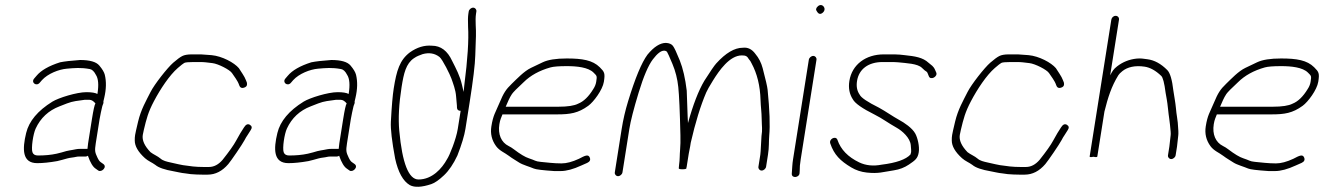

<svg xmlns="http://www.w3.org/2000/svg" viewBox="-20 -694 5186 752"><path d="M125.7 -55C147.7 -55 173.8 -57.7 204 -63L223.8 -68C238 -71.7 248 -75.5 262.7 -77C274.6 -78.2 279.5 -81 290.8 -81H315.8C318.5 -81 321.3 -82 324.3 -84C333.5 -57.2 343.8 -40.2 355.2 -33L365.1 -26C377.8 -17.6 401.6 -40.5 384.2 -52L374.3 -59C370.1 -61.7 365.7 -67.8 361.3 -77.5C352.2 -97 350.3 -102.8 355.1 -133L370 -227C372.3 -241.9 377.5 -264 380.3 -276.5C382.4 -286.1 386.6 -288 385 -297C386.4 -301.7 387.5 -306.3 388.3 -311C396.2 -344.5 396.9 -374.5 390.5 -401C388.1 -411 380.9 -423.2 368.8 -437.5C356.7 -451.8 331.7 -459 293.7 -459C258.3 -456.5 232.2 -453.5 215.3 -450C171.4 -436.1 140.6 -418.4 122.9 -397L114.3 -387C99.8 -371 122.4 -354 135.6 -370L144.2 -380C167.3 -405.4 209.9 -422.3 241.8 -425C272.1 -427.6 296.1 -430.1 331.9 -423.5C340.8 -421.9 348.7 -414.4 355.5 -401C365.2 -386.6 367.3 -361.6 361.6 -326C353 -330.7 338.6 -333 318.2 -333C280.5 -333 209.2 -310.8 185.2 -295.9C127.9 -260.4 93.6 -219.5 82.4 -173C67.1 -109.9 66.4 -55 125.7 -55ZM340 -227 325.1 -133C323.8 -125 323 -117.7 322.6 -111H296.8C288.7 -111 282.3 -110.5 277.8 -109.5C256.1 -104.7 250.1 -106.1 221.4 -97L201.6 -92C178.9 -87.1 155.3 -85 128.5 -85C117.1 -85 110 -89.3 107 -98C101.6 -113.8 109.8 -169.3 119.7 -190.5C138.9 -232 170 -261 213 -277.5C220.8 -280.5 230.6 -284.3 242.5 -289C265.7 -298.1 286.1 -299.5 311 -303H331C338.3 -303 345.9 -298.3 353.8 -289C350.3 -283.7 345.7 -263 340 -227Z M767.2 -481H730.9C714.7 -481 702.3 -478.8 693.9 -474.5C685.4 -470.2 673.6 -461.5 658.7 -448.6C635.4 -428.5 584.2 -362.8 569.7 -333.9C552.5 -299.5 532.3 -265.9 520.8 -217.5C514.2 -189.8 510.3 -172.5 509.2 -165.5C508.1 -158.5 507.6 -151.3 507.8 -144C507.7 -121.9 521 -98.7 547.8 -74.5C560.2 -63.2 575.9 -57.5 588.6 -48C601 -37.4 625 -29.1 660.6 -23C676 -20.4 689 -16.4 705.4 -15L726.9 -12C742.7 -10.7 757.6 -10 771.6 -10H793.6C823.7 -10 850.6 -23.8 874.2 -51.4C885 -64 929.7 -129.4 937.8 -145.1C941.8 -153 945.6 -159.3 949 -164L962.3 -185C968 -193.6 966.8 -200.3 958.7 -205.2C950.6 -210 943 -206.7 935.8 -195.2C923.2 -175.3 920.2 -171.6 904.8 -143.1C895.6 -125.9 877.9 -100.8 851.8 -68C835.7 -49.3 817.9 -40 798.3 -40H776.3C762.3 -40 748.8 -40.7 735.7 -42L713.1 -45C703 -45.9 691.5 -47.8 678.8 -50.7C659.7 -55 659.7 -55 648.6 -57.5C632.9 -61 618.6 -64.1 608.6 -73C597.9 -82.4 580.9 -89 569.5 -98C546 -122.3 535.9 -144.8 539.2 -165.5C540.1 -171.2 541.5 -178 543.5 -186C553.6 -227.9 559.9 -254.2 583.1 -298C607.6 -344.5 643.7 -399.5 676.6 -427.8C689.1 -438.6 697.5 -445.2 701.7 -447.5C706 -449.8 717.9 -451 737.4 -451H761.9C783.8 -451 787.6 -449.4 811.9 -446.8C834 -444.4 880.6 -420.7 888.8 -407.6C897.9 -393.1 910.4 -379.5 916.9 -360.3C920.7 -349.2 928.6 -346.7 940.6 -352.7C946.9 -355.9 948.9 -362 946.8 -371L943.2 -380C938.1 -394.8 922.7 -415.1 915.6 -427C897.6 -448.5 849.8 -474.2 808.7 -478Z M1109.7 -55C1131.7 -55 1157.8 -57.7 1188 -63L1207.8 -68C1222 -71.7 1232 -75.5 1246.7 -77C1258.6 -78.2 1263.5 -81 1274.8 -81H1299.8C1302.5 -81 1305.3 -82 1308.3 -84C1317.5 -57.2 1327.8 -40.2 1339.2 -33L1349.1 -26C1361.8 -17.6 1385.6 -40.5 1368.2 -52L1358.3 -59C1354.1 -61.7 1349.7 -67.8 1345.3 -77.5C1336.2 -97 1334.3 -102.8 1339.1 -133L1354 -227C1356.3 -241.9 1361.5 -264 1364.3 -276.5C1366.4 -286.1 1370.6 -288 1369 -297C1370.4 -301.7 1371.5 -306.3 1372.3 -311C1380.2 -344.5 1380.9 -374.5 1374.5 -401C1372.1 -411 1364.9 -423.2 1352.8 -437.5C1340.7 -451.8 1315.7 -459 1277.7 -459C1242.3 -456.5 1216.2 -453.5 1199.3 -450C1155.4 -436.1 1124.6 -418.4 1106.9 -397L1098.3 -387C1083.8 -371 1106.4 -354 1119.6 -370L1128.2 -380C1151.3 -405.4 1193.9 -422.3 1225.8 -425C1256.1 -427.6 1280.1 -430.1 1315.9 -423.5C1324.8 -421.9 1332.7 -414.4 1339.5 -401C1349.2 -386.6 1351.3 -361.6 1345.6 -326C1337 -330.7 1322.6 -333 1302.2 -333C1264.5 -333 1193.2 -310.8 1169.2 -295.9C1111.9 -260.4 1077.6 -219.5 1066.4 -173C1051.1 -109.9 1050.4 -55 1109.7 -55ZM1324 -227 1309.1 -133C1307.8 -125 1307 -117.7 1306.6 -111H1280.8C1272.7 -111 1266.3 -110.5 1261.8 -109.5C1240.1 -104.7 1234.1 -106.1 1205.4 -97L1185.6 -92C1162.9 -87.1 1139.3 -85 1112.5 -85C1101.1 -85 1094 -89.3 1091 -98C1085.6 -113.8 1093.8 -169.3 1103.7 -190.5C1122.9 -232 1154 -261 1197 -277.5C1204.8 -280.5 1214.6 -284.3 1226.5 -289C1249.7 -298.1 1270.1 -299.5 1295 -303H1315C1322.3 -303 1329.9 -298.3 1337.8 -289C1334.3 -283.7 1329.7 -263 1324 -227Z M1815.8 -649 1814.4 -640C1812.7 -629.3 1812.3 -612.3 1813.3 -589C1816.5 -537.9 1811.6 -461.6 1798.5 -360C1797.1 -348.7 1796.2 -340 1795.9 -334C1794.6 -338.7 1792.4 -348.2 1789.1 -362.8C1781.5 -396.7 1765.9 -425.8 1751.1 -455C1732.8 -495 1706.3 -515 1671.6 -515C1642.1 -517.5 1613.4 -508.8 1585.5 -489C1545.5 -458.9 1533.2 -417.7 1522.1 -347.6C1517.8 -320.6 1514.1 -277.2 1510.9 -217.1C1509.4 -188.5 1515 -140.5 1527.6 -73C1539.4 -19.3 1558.6 15.4 1585.1 31C1603.5 41 1631.6 39.7 1669.3 27.1C1683 22.5 1699.6 10.9 1719.1 -7.6C1738.6 -26.1 1756 -51.9 1771.5 -85C1788.3 -128.3 1798.8 -163 1802.9 -189L1819.4 -293C1833.2 -380.3 1840.6 -441.7 1841.5 -477C1842.5 -512.3 1843.3 -537.7 1844.1 -553C1845.4 -578.9 1840.3 -614.1 1844.4 -640L1845.8 -649C1847 -656.9 1841.1 -664 1833.2 -664C1825.2 -664 1817 -656.9 1815.8 -649ZM1784.2 -260 1772.9 -189C1766.6 -148.9 1740.3 -83.9 1731.2 -71C1711 -33.7 1672.4 9 1619.1 9C1580.6 9 1555.5 -54.7 1543.8 -182C1539.4 -230 1542.5 -287.1 1552.9 -353.2C1561.6 -407.7 1570.2 -444.9 1601.3 -466C1615.1 -475.4 1621.4 -476.4 1635.3 -482C1660.9 -489 1682.9 -485.2 1701.4 -470.8C1713.3 -461.5 1742.9 -401.2 1748.1 -386C1754.3 -368.1 1764.6 -342.3 1766.4 -316.2C1767.5 -299.4 1768.6 -287.7 1769.5 -281L1769.9 -271C1770.8 -263.7 1775.5 -260 1784.2 -260Z M1960.7 -276C1968.7 -294 1975 -310.8 1985.2 -325.8C1990.1 -333 2005.4 -348.4 2030.9 -372C2057.5 -398.4 2092.5 -417.8 2136.1 -430C2148 -433.3 2169.2 -435 2199.9 -435C2238.9 -435 2284.1 -430.6 2304.9 -409.5C2317.6 -396.5 2319 -397.7 2315.2 -374C2313.7 -364 2309.8 -354.3 2303.6 -345C2285.6 -315.5 2265.9 -296.5 2244.6 -288C2229.3 -280 2203.4 -276 2166.7 -276ZM1948 -246H2162C2213.1 -246 2244.5 -250.8 2284.2 -279.7C2305.2 -295 2340.1 -341.8 2345.2 -373.7C2350.5 -407.2 2347.6 -412.1 2329.2 -430.5C2301.1 -458.5 2260.5 -465 2199.6 -465C2157.7 -465 2126.4 -460 2105.7 -450.1C2090.2 -442.7 2075 -435.4 2059.8 -428.2C2032.6 -415.3 2004.5 -385.2 1984.5 -366C1961.2 -343.7 1952.3 -329.4 1936.5 -291.5C1920.1 -252.3 1911.6 -243.6 1904.5 -199C1900 -170.4 1906.2 -144.5 1923.1 -121.5C1936.5 -103.2 1956.6 -96.2 1973.2 -83.5C1986.4 -73.4 1999.5 -66.4 2013.6 -57.1C2026.6 -48.6 2055.9 -40.4 2071 -33.8C2078.9 -30.3 2105.5 -27.1 2150.8 -24H2175.8C2198.5 -24 2225.6 -31.3 2257.3 -46L2279.9 -56C2290.1 -60.8 2293.6 -67.6 2290.1 -76.5C2284.3 -91.4 2271.2 -84.5 2247.4 -72C2221.5 -60 2198.8 -54 2179.3 -54C2148.8 -54 2120.4 -57.9 2097.5 -60C2075.8 -62 2076.4 -66.1 2051.8 -73.9C2037.2 -78.5 2017.4 -90.3 1992.3 -109.5C1985.8 -114.5 1979.1 -118.7 1972.3 -122C1942.9 -136.4 1929.6 -168.2 1935.9 -207.5C1938.9 -226.7 1943.5 -233.5 1948 -246Z M2980.5 -41 2987.9 -88C2992.9 -119.1 2990.7 -138.2 2992.8 -163C2996.6 -202.6 2994.5 -262.3 2986.5 -342.2C2985.3 -354.4 2978.8 -382.6 2967.1 -427C2961.5 -448.3 2952 -467 2938.5 -483C2925.1 -501.4 2908.7 -509.4 2889.3 -507C2857 -507 2822.3 -486.5 2785.2 -445.5C2777.6 -437.1 2762.2 -414.6 2738.9 -378C2715.8 -339.2 2694.4 -283.8 2674.6 -212C2673.1 -227.9 2670.7 -322.5 2669.7 -339C2664 -386.6 2654.9 -426 2642.5 -457.2C2630 -488.4 2621 -507.5 2615.5 -514.5C2609.9 -521.5 2600.9 -525.3 2588.3 -526C2565.4 -526 2541.3 -510.7 2516 -480C2493.1 -449.1 2467.8 -388.3 2440.1 -297.5C2429 -261.2 2420.6 -225 2414.9 -189L2388 -19C2386.8 -11.1 2392.7 -4 2400.6 -4C2408.6 -4 2416.8 -11.1 2418 -19L2444.9 -189C2449.9 -220.3 2462 -267.7 2481.3 -331.1C2500.6 -394.5 2519.2 -438 2537 -461.5C2554.8 -485 2569.8 -496.3 2582 -495.5C2586.9 -495.2 2590.5 -493.5 2592.7 -490.5C2594.9 -487.5 2601.9 -471.9 2613.7 -443.7C2625.6 -415.5 2633.2 -385.3 2636.6 -353.1C2640 -320.9 2642.8 -257.9 2645 -164C2645.5 -142 2645.1 -123.8 2643.8 -109.3C2641.8 -87.4 2642.8 -68.2 2639.9 -50C2639.7 -44.7 2639.3 -39.7 2638.5 -35C2638.1 -32.3 2642.9 -31 2652.9 -31C2662.9 -31 2668.1 -32.3 2668.5 -35L2668.7 -36H2667.7C2668.5 -36.7 2668.9 -37.3 2669 -38L2677.6 -92C2678.7 -99.3 2680.6 -109 2683.2 -121L2685.4 -135C2703.6 -214.3 2723.8 -280 2746.1 -332C2749.8 -340.7 2758.5 -356.1 2772.3 -378.3C2796.6 -417.5 2837.6 -477 2885.5 -477C2900.6 -477 2906.4 -474.2 2913.2 -462C2917.2 -458 2920.7 -452.7 2923.6 -446C2945.5 -405.7 2957.2 -357.7 2958.8 -302C2959.6 -274.7 2962.9 -257.8 2963.3 -226.5C2963.7 -196.6 2966.8 -188.2 2962.5 -161L2959.2 -102C2959 -96.7 2958.6 -92 2957.9 -88L2950.5 -41C2949.2 -33.1 2955.2 -26 2963.1 -26C2971 -26 2979.2 -33.1 2980.5 -41Z M3147.9 -460 3086.1 -70C3084.7 -61.3 3083.7 -52.4 3083.1 -43.2C3082.2 -29.5 3082.2 -29.5 3081.1 -13C3081.2 6.1 3111.8 1.7 3111.7 -17L3112.3 -27C3111.9 -37 3113.1 -51.3 3116.1 -70L3177.9 -460C3179.1 -467.9 3173.2 -475 3165.2 -475C3157.3 -475 3149.1 -467.9 3147.9 -460ZM3183.8 -669.8C3175.5 -662.6 3174.2 -655.7 3179.8 -649C3186.1 -638.3 3193.7 -636.8 3202.6 -644.5C3220.2 -659.7 3200.6 -684.2 3183.8 -669.8Z M3306.7 -377C3302.3 -349.4 3306.9 -325.4 3320.3 -305C3328.8 -289.2 3357.3 -269.2 3405.8 -245C3436.1 -229.9 3457.2 -213.1 3492.5 -193.3C3513.6 -181.5 3544.6 -154.2 3547.2 -125.6C3548.6 -110.5 3549.1 -101.5 3548.6 -98.5C3548.1 -95.5 3547.3 -92.3 3546.1 -89C3528.3 -69.4 3490.5 -56.1 3432.8 -49C3400.2 -42.7 3371 -45.7 3345.2 -58C3301.4 -79 3273 -108.3 3260.1 -146C3254 -163.8 3225.7 -150.1 3231.9 -132C3247 -87.9 3270.9 -64.1 3314 -38.3C3332.4 -27.3 3352.5 -20.6 3374.3 -18.2C3421 -13.1 3436.7 -20.2 3481.2 -26.9C3503 -30.2 3522.5 -37.7 3539.8 -49.4C3564.1 -66 3574.5 -72.9 3578.4 -97.5C3582.1 -120.8 3574 -153.9 3565 -170.6C3553 -192.7 3522.5 -213.1 3500.6 -225C3477.5 -237.5 3448.1 -258.4 3423.1 -272C3377.8 -294.5 3352.5 -311.5 3347.2 -323C3336.8 -337.5 3333.3 -355.5 3336.7 -377C3344.2 -424 3381.9 -451 3436.4 -451H3479.4C3485.4 -451 3491.4 -450.7 3497.3 -450C3528.4 -446.5 3574.1 -445.4 3591.2 -428C3598.4 -420.7 3604.5 -415.7 3609.4 -413C3611.2 -411.7 3612.8 -409 3614.1 -405L3617.7 -396C3624 -377.6 3654 -393.9 3646.9 -410L3642.5 -420C3636.1 -435.2 3628.1 -438.5 3617 -448C3594.1 -469.5 3563.1 -473.7 3523.2 -478L3504.5 -480C3498.3 -480.7 3491.5 -481 3484.2 -481H3441.2C3371.4 -481 3316.9 -441.5 3306.7 -377Z M3967.2 -481H3930.9C3914.7 -481 3902.3 -478.8 3893.9 -474.5C3885.4 -470.2 3873.6 -461.5 3858.7 -448.6C3835.4 -428.5 3784.2 -362.8 3769.7 -333.9C3752.5 -299.5 3732.3 -265.9 3720.8 -217.5C3714.2 -189.8 3710.3 -172.5 3709.2 -165.5C3708.1 -158.5 3707.6 -151.3 3707.8 -144C3707.7 -121.9 3721 -98.7 3747.8 -74.5C3760.2 -63.2 3775.9 -57.5 3788.6 -48C3801 -37.4 3825 -29.1 3860.6 -23C3876 -20.4 3889 -16.4 3905.4 -15L3926.9 -12C3942.7 -10.7 3957.6 -10 3971.6 -10H3993.6C4023.7 -10 4050.6 -23.8 4074.2 -51.4C4085 -64 4129.7 -129.4 4137.8 -145.1C4141.8 -153 4145.6 -159.3 4149 -164L4162.3 -185C4168 -193.6 4166.8 -200.3 4158.7 -205.2C4150.6 -210 4143 -206.7 4135.8 -195.2C4123.2 -175.3 4120.2 -171.6 4104.8 -143.1C4095.6 -125.9 4077.9 -100.8 4051.8 -68C4035.7 -49.3 4017.9 -40 3998.3 -40H3976.3C3962.3 -40 3948.8 -40.7 3935.7 -42L3913.1 -45C3903 -45.9 3891.5 -47.8 3878.8 -50.7C3859.7 -55 3859.7 -55 3848.6 -57.5C3832.9 -61 3818.6 -64.1 3808.6 -73C3797.9 -82.4 3780.9 -89 3769.5 -98C3746 -122.3 3735.9 -144.8 3739.2 -165.5C3740.1 -171.2 3741.5 -178 3743.5 -186C3753.6 -227.9 3759.9 -254.2 3783.1 -298C3807.6 -344.5 3843.7 -399.5 3876.6 -427.8C3889.1 -438.6 3897.5 -445.2 3901.7 -447.5C3906 -449.8 3917.9 -451 3937.4 -451H3961.9C3983.8 -451 3987.6 -449.4 4011.9 -446.8C4034 -444.4 4080.6 -420.7 4088.8 -407.6C4097.9 -393.1 4110.4 -379.5 4116.9 -360.3C4120.7 -349.2 4128.6 -346.7 4140.6 -352.7C4146.9 -355.9 4148.9 -362 4146.8 -371L4143.2 -380C4138.1 -394.8 4122.7 -415.1 4115.6 -427C4097.6 -448.5 4049.8 -474.2 4008.7 -478Z M4584.6 -86 4590 -120 4594.8 -163C4596 -170.3 4595.3 -187.3 4592.9 -214L4589.7 -238C4588.3 -246 4587 -256.7 4585.8 -270C4583.7 -292.9 4578.6 -318.8 4575.7 -339C4570.8 -381.7 4562.9 -408.5 4551.9 -419.5C4527 -444.6 4500.9 -458.7 4473.7 -462C4460.4 -463.6 4448.9 -466.3 4431.6 -464.5C4403.2 -461.5 4378 -451.5 4355.8 -434.5C4340.2 -422.5 4336.6 -414.7 4328.2 -399L4362.7 -617C4364 -625.2 4357.9 -632 4349.6 -632C4341.2 -632 4334 -625.2 4332.7 -617L4247.8 -81C4247.4 -78.3 4252.4 -78 4262.7 -80C4272.4 -78 4277.4 -78.3 4277.8 -81L4305.7 -257C4319.3 -311.7 4333 -355.4 4360.3 -399.5C4363 -403.8 4368.2 -409.2 4376.1 -415.5C4395.9 -431.5 4425.9 -438.5 4463.2 -432.9C4484.8 -429.6 4506.3 -417.7 4527.9 -397C4534.6 -391.3 4540.4 -369.1 4545.3 -330.5C4546.2 -323.5 4547.7 -315 4549.8 -305C4553.1 -289 4556.6 -246 4559.4 -230L4562.5 -205C4565 -183 4565.9 -169.7 4565.1 -165L4560 -120L4554.6 -86C4553.4 -78.1 4559.3 -71 4567.2 -71C4575.2 -71 4583.4 -78.1 4584.6 -86Z M4758.7 -276C4766.7 -294 4773 -310.8 4783.2 -325.8C4788.1 -333 4803.4 -348.4 4828.9 -372C4855.5 -398.4 4890.5 -417.8 4934.1 -430C4946 -433.3 4967.2 -435 4997.9 -435C5036.9 -435 5082.1 -430.6 5102.9 -409.5C5115.6 -396.5 5117 -397.7 5113.2 -374C5111.7 -364 5107.8 -354.3 5101.6 -345C5083.6 -315.5 5063.9 -296.5 5042.6 -288C5027.3 -280 5001.4 -276 4964.7 -276ZM4746 -246H4960C5011.1 -246 5042.5 -250.8 5082.2 -279.7C5103.2 -295 5138.1 -341.8 5143.2 -373.7C5148.5 -407.2 5145.6 -412.1 5127.2 -430.5C5099.1 -458.5 5058.5 -465 4997.6 -465C4955.7 -465 4924.4 -460 4903.7 -450.1C4888.2 -442.7 4873 -435.4 4857.8 -428.2C4830.6 -415.3 4802.5 -385.2 4782.5 -366C4759.2 -343.7 4750.3 -329.4 4734.5 -291.5C4718.1 -252.3 4709.6 -243.6 4702.5 -199C4698 -170.4 4704.2 -144.5 4721.1 -121.5C4734.5 -103.2 4754.6 -96.2 4771.2 -83.5C4784.4 -73.4 4797.5 -66.4 4811.6 -57.1C4824.6 -48.6 4853.9 -40.4 4869 -33.8C4876.9 -30.3 4903.5 -27.1 4948.8 -24H4973.8C4996.5 -24 5023.6 -31.3 5055.3 -46L5077.9 -56C5088.1 -60.8 5091.6 -67.6 5088.1 -76.5C5082.3 -91.4 5069.2 -84.5 5045.4 -72C5019.5 -60 4996.8 -54 4977.3 -54C4946.8 -54 4918.4 -57.9 4895.5 -60C4873.8 -62 4874.4 -66.1 4849.8 -73.9C4835.2 -78.5 4815.4 -90.3 4790.3 -109.5C4783.8 -114.5 4777.1 -118.7 4770.3 -122C4740.9 -136.4 4727.6 -168.2 4733.9 -207.5C4736.9 -226.7 4741.5 -233.5 4746 -246Z"/></svg>

Font: MewTooHand
Style: Ita
Weight: 400
Designer: Mew Too, Robert Jablonski
Version: Version 0.77